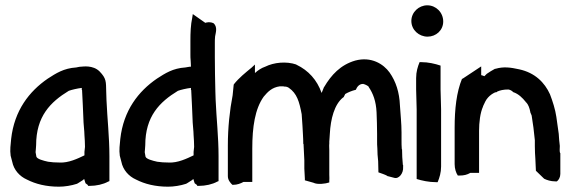

<svg xmlns="http://www.w3.org/2000/svg" viewBox="-20 -689 2153 723"><path d="M20 -103C22 -94 24 -89 26 -80C32 -49 54 -25 81 -13C114 4 154 14 202 14C223 14 249 10 270 3L271 2H272C280 -3 288 -8 294 -12V-13L297 -15L302 1C304 3 309 6 310 7L312 11H317C343 11 369 5 387 -5L392 -7V-101C392 -173 384 -242 381 -312L380 -343C379 -382 381 -393 355 -420C330 -445 291 -438 287 -438C279 -438 273 -436 267 -435C220 -432 191 -413 160 -393C90 -345 34 -273 22 -166C20 -146 17 -123 20 -104ZM114 -116C114 -122 116 -132 116 -142C116 -251 170 -305 239 -347C250 -351 271 -356 288 -358V-350H289C290 -340 294 -242 294 -242C294 -225 298 -195 298 -180C299 -165 300 -152 300 -136L298 -117V-104C273 -92 238 -75 204 -77C188 -77 174 -78 161 -80C143 -84 120 -90 117 -99C116 -104 115 -110 114 -116Z M431 -103C433 -94 435 -89 437 -80C443 -49 465 -25 492 -13C525 4 565 14 613 14C634 14 660 10 681 3L682 2H683C691 -3 699 -8 705 -12V-13L708 -15L713 1C715 3 720 6 721 7L723 11H728C754 11 780 5 798 -5L803 -7V-101C803 -173 795 -243 792 -313L791 -344C790 -385 789 -432 789 -474V-526C789 -536 789 -542 790 -552C792 -565 800 -586 785 -601C771 -608 760 -605 753 -603L706 -636L704 -623C698 -595 697 -567 697 -534V-484C697 -476 697 -470 698 -460C698 -454 699 -447 699 -438C692 -438 686 -436 678 -435C631 -432 602 -413 571 -393C501 -345 445 -273 433 -166C431 -146 428 -123 431 -104ZM525 -116C525 -122 527 -132 527 -142C527 -251 581 -305 650 -347C661 -351 682 -356 699 -358V-350H700C701 -340 705 -242 705 -242C705 -225 709 -195 709 -180C710 -165 711 -152 711 -136L709 -117V-104C684 -92 649 -75 615 -77C599 -77 585 -78 572 -80C554 -84 531 -90 528 -99C527 -104 526 -110 525 -116Z M838 -26C838 -11 847 -1 855 7H858C873 7 886 2 897 -4H930V-130C930 -210 940 -279 973 -325C988 -343 1004 -360 1034 -364H1042C1045 -364 1048 -364 1051 -363H1053C1058 -363 1064 -361 1068 -358C1098 -337 1107 -307 1116 -259L1119 -215C1120 -191 1122 -170 1122 -148V-147H1123C1124 -126 1125 -105 1126 -85V-54C1126 -42 1128 -29 1128 -16V-10L1160 -1C1175 7 1206 3 1220 -2V-8C1220 -15 1221 -21 1220 -31V-124C1220 -133 1219 -141 1220 -148V-156C1220 -165 1222 -174 1222 -185C1225 -241 1239 -296 1272 -322L1274 -323L1280 -335C1290 -341 1304 -347 1320 -351C1324 -361 1332 -373 1347 -373H1349L1350 -372H1351C1353 -372 1370 -364 1368 -362C1385 -337 1396 -308 1398 -266C1399 -238 1400 -213 1400 -184V-158C1400 -148 1400 -141 1401 -130C1401 -115 1402 -99 1404 -82L1405 -40C1416 -36 1429 -32 1438 -27V-26H1439C1448 -24 1455 -22 1466 -19C1480 -15 1500 -34 1498 -61V-68H1497C1495 -86 1494 -110 1494 -126V-127H1493C1492 -139 1492 -150 1492 -162V-190C1492 -224 1488 -259 1486 -292C1484 -341 1471 -382 1447 -416C1424 -448 1378 -477 1318 -461C1262 -445 1227 -406 1201 -362L1200 -361L1194 -346C1193 -344 1192 -342 1191 -339C1174 -388 1141 -424 1097 -445H1096V-446C1058 -459 1011 -454 979 -438C964 -433 951 -424 940 -414V-446L927 -434C904 -415 880 -396 861 -372L860 -370L856 -330C845 -274 838 -208 838 -142Z M1529 -610C1529 -576 1558 -551 1590 -551C1622 -551 1649 -575 1649 -608C1649 -642 1622 -669 1589 -669C1557 -669 1529 -643 1529 -610ZM1547 -352C1547 -326 1549 -304 1549 -277V-15C1568 -9 1595 -3 1622 -3H1628C1635 -20 1641 -39 1641 -62V-277C1641 -304 1639 -326 1639 -352V-442C1618 -449 1593 -455 1566 -455H1560C1553 -438 1547 -419 1547 -395Z M1692 -71C1692 -54 1697 -38 1704 -28H1711C1727 -28 1739 -31 1751 -38H1784V-197C1784 -227 1788 -264 1799 -288V-289C1804 -300 1810 -314 1818 -322C1824 -329 1839 -341 1849 -342H1851L1852 -344C1863 -349 1876 -352 1894 -352C1897 -352 1909 -348 1912 -342H1913C1933 -335 1947 -321 1960 -305V-304H1961C1969 -296 1974 -283 1977 -267V-266L1982 -254C1987 -225 1991 -192 1994 -161V-138C1994 -121 1995 -105 1996 -90C1996 -75 1998 -60 1998 -46C2008 -36 2019 -26 2029 -16C2039 -11 2054 -6 2071 -6H2077C2084 -11 2090 -22 2090 -34V-112C2086 -116 2088 -131 2088 -138V-140C2086 -154 2085 -169 2084 -185C2081 -204 2078 -228 2075 -249C2071 -277 2061 -308 2051 -334C2031 -378 1995 -415 1935 -428C1903 -435 1877 -439 1846 -430H1844C1833 -424 1823 -418 1813 -411L1804 -402C1800 -404 1796 -405 1792 -406V-439L1721 -392L1720 -393C1699 -342 1692 -278 1692 -208Z"/></svg>

Font: SolarCharger
Style: 750
Weight: 700
Designer: Mew Too
Foundry: Cannot Into Space Fonts/KineticPlasma Fonts
Version: Version 1.100